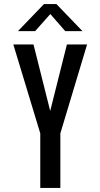

<svg xmlns="http://www.w3.org/2000/svg" viewBox="-20 -917 490 937"><path d="M176.5 0V-266L45 -700H143.5L225 -375.5L306.5 -700H405L274.5 -266V0ZM67.5 -765 194.5 -897H255.5L382.5 -765H298.5L225.5 -848.5L151.5 -765Z"/></svg>

Font: Trispace Condensed
Style: Regular
Weight: 400
Width: 3
Designer: Tyler Finck
Foundry: Etcetera Type Company
Version: Version 1.210; ttfautohint (v1.8.3)